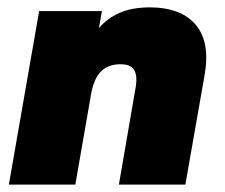

<svg xmlns="http://www.w3.org/2000/svg" viewBox="-20 -500 610 520"><path d="M4 0 86 -470H256L248 -424Q270 -450 303.5 -465Q337 -480 386 -480Q428 -480 459.5 -468Q491 -456 510.5 -432.5Q530 -409 536 -375Q542 -341 534 -296L482 0H302L348 -267Q350 -281 349 -291.5Q348 -302 343.5 -310Q339 -318 330 -322Q321 -326 306 -326Q274 -326 254.5 -307.5Q235 -289 227 -247L184 0Z"/></svg>

Font: Gantari Black
Style: Italic
Weight: 900
Italic angle: -10°
Version: Version 1.000